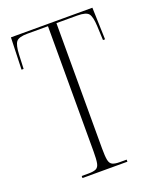

<svg xmlns="http://www.w3.org/2000/svg" viewBox="-134 -795 716 875"><g transform="rotate(-20 224.0 -357.0)"><path d="M113 0V-10H146Q171 -10 183 -16Q195 -22 198.5 -40.5Q202 -59 202 -96V-704H103Q60 -704 48 -688.5Q36 -673 34 -628L31 -559H21L26 -714H421L426 -559H416L413 -628Q411 -673 399 -688.5Q387 -704 344 -704H243V-96Q243 -59 246.5 -40.5Q250 -22 262 -16Q274 -10 298 -10H331V0Z"/></g></svg>

Font: Noto Serif Display ExtraCondensed ExtraLight
Style: Regular
Weight: 200
Width: 2
Designer: Monotype Design Team
Foundry: Monotype Imaging Inc.
Version: Version 2.009